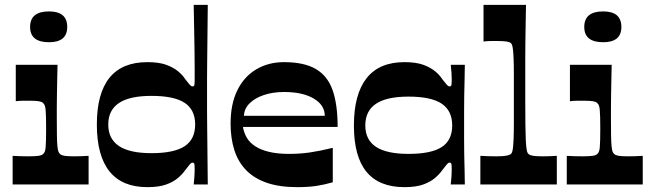

<svg xmlns="http://www.w3.org/2000/svg" viewBox="-20 -760 2688 791"><path d="M32 0V-118Q48 -117 63.5 -116.5Q79 -116 96 -116Q124 -116 138 -118Q152 -120 157 -125Q162 -129 164.5 -135.5Q167 -142 168 -153.5Q169 -165 169.5 -183.5Q170 -202 170 -230Q170 -257 169.5 -276Q169 -295 168 -306.5Q167 -318 164.5 -325Q162 -332 157 -336Q152 -341 139.5 -343Q127 -345 104 -345Q88 -345 74.5 -345Q61 -345 45 -343V-493H217Q216 -454 215.5 -422.5Q215 -391 214.5 -365Q214 -339 214 -315.5Q214 -292 214 -269Q214 -226 214.5 -199.5Q215 -173 216.5 -158Q218 -143 220.5 -136Q223 -129 228 -125Q234 -120 246 -118Q258 -116 286 -116Q301 -116 315.5 -116.5Q330 -117 345 -118V0ZM182 -586Q104 -586 104 -649Q104 -713 182 -713Q257 -713 257 -649Q257 -586 182 -586Z M587 11Q483 11 431 -54Q379 -119 379 -247Q379 -375 431 -439.5Q483 -504 587 -504Q635 -504 665 -493Q695 -482 714 -466Q733 -450 743 -434Q756 -417 762 -410.5Q768 -404 773 -404Q780 -404 781 -411Q782 -418 782 -433Q782 -449 782 -476.5Q782 -504 781.5 -544Q781 -584 780 -633Q779 -682 778 -740H836Q835 -654 834.5 -596.5Q834 -539 833.5 -502Q833 -465 833 -442Q833 -419 833 -403Q833 -387 833 -371Q833 -355 833 -339Q833 -323 833 -299.5Q833 -276 833.5 -238.5Q834 -201 834.5 -143.5Q835 -86 836 0H778Q780 -17 781 -33Q782 -49 782 -60Q782 -76 781 -83Q780 -90 773 -90Q768 -90 762 -83Q756 -76 743 -59Q733 -44 714 -27.5Q695 -11 665 0Q635 11 587 11ZM604 -129Q697 -129 740.5 -157.5Q784 -186 784 -247Q784 -308 740.5 -336.5Q697 -365 604 -365Q514 -365 470 -335.5Q426 -306 426 -247Q426 -188 470 -158.5Q514 -129 604 -129Z M1204 11Q1131 11 1079 -7Q1027 -25 994 -59Q961 -93 945.5 -141.5Q930 -190 930 -251Q930 -332 958 -388.5Q986 -445 1036 -474.5Q1086 -504 1150 -504Q1233 -504 1281.5 -475.5Q1330 -447 1350.5 -388Q1371 -329 1371 -237H981Q985 -212 997.5 -191.5Q1010 -171 1033 -156.5Q1056 -142 1090 -134Q1124 -126 1171 -126Q1216 -126 1257 -132Q1298 -138 1351 -151V-9Q1316 1 1283 6Q1250 11 1204 11ZM1318 -283Q1318 -327 1272.5 -354Q1227 -381 1150 -381Q1104 -381 1067 -368.5Q1030 -356 1008 -334Q986 -312 985 -283Z M1646 11Q1542 11 1490 -52Q1438 -115 1438 -243Q1438 -371 1490 -437.5Q1542 -504 1646 -504Q1694 -504 1724 -493Q1754 -482 1773 -466Q1792 -450 1802 -434Q1815 -417 1821 -410.5Q1827 -404 1832 -404Q1839 -404 1840 -411Q1841 -418 1841 -434Q1841 -444 1840 -460.5Q1839 -477 1837 -493H1895Q1895 -464 1894 -431.5Q1893 -399 1892.5 -366Q1892 -333 1892 -302Q1892 -271 1892 -243Q1892 -217 1892 -186.5Q1892 -156 1892.5 -124Q1893 -92 1894 -60.5Q1895 -29 1895 0H1837Q1839 -17 1840 -33Q1841 -49 1841 -60Q1841 -76 1840 -83Q1839 -90 1832 -90Q1827 -90 1821 -83Q1815 -76 1802 -59Q1792 -44 1773 -27.5Q1754 -11 1724 0Q1694 11 1646 11ZM1663 -126Q1756 -126 1799.5 -154Q1843 -182 1843 -243Q1843 -304 1799.5 -333Q1756 -362 1663 -362Q1573 -362 1529 -332.5Q1485 -303 1485 -243Q1485 -184 1529 -155Q1573 -126 1663 -126Z M1959 0V-118Q1975 -117 1991 -116.5Q2007 -116 2024 -116Q2052 -116 2065.5 -118.5Q2079 -121 2084 -125Q2088 -128 2090 -134Q2092 -140 2093.5 -153Q2095 -166 2096 -190.5Q2097 -215 2097 -254.5Q2097 -294 2097 -354Q2097 -412 2097 -451.5Q2097 -491 2096 -516Q2095 -541 2093.5 -554Q2092 -567 2090 -573.5Q2088 -580 2084 -583Q2079 -587 2066.5 -589Q2054 -591 2031 -591Q2015 -591 2001.5 -591Q1988 -591 1972 -589V-740H2147Q2146 -690 2145.5 -654Q2145 -618 2144.5 -588Q2144 -558 2144 -524.5Q2144 -491 2144 -447Q2144 -403 2144 -340Q2144 -284 2144.5 -247Q2145 -210 2146 -187.5Q2147 -165 2148.5 -152.5Q2150 -140 2152 -134Q2154 -128 2158 -125Q2164 -120 2177 -118Q2190 -116 2216 -116Q2232 -116 2245.5 -116.5Q2259 -117 2274 -118V0Z M2315 0V-118Q2331 -117 2346.5 -116.5Q2362 -116 2379 -116Q2407 -116 2421 -118Q2435 -120 2440 -125Q2445 -129 2447.5 -135.5Q2450 -142 2451 -153.5Q2452 -165 2452.5 -183.5Q2453 -202 2453 -230Q2453 -257 2452.5 -276Q2452 -295 2451 -306.5Q2450 -318 2447.5 -325Q2445 -332 2440 -336Q2435 -341 2422.5 -343Q2410 -345 2387 -345Q2371 -345 2357.5 -345Q2344 -345 2328 -343V-493H2500Q2499 -454 2498.5 -422.5Q2498 -391 2497.5 -365Q2497 -339 2497 -315.5Q2497 -292 2497 -269Q2497 -226 2497.5 -199.5Q2498 -173 2499.5 -158Q2501 -143 2503.5 -136Q2506 -129 2511 -125Q2517 -120 2529 -118Q2541 -116 2569 -116Q2584 -116 2598.5 -116.5Q2613 -117 2628 -118V0ZM2465 -586Q2387 -586 2387 -649Q2387 -713 2465 -713Q2540 -713 2540 -649Q2540 -586 2465 -586Z"/></svg>

Font: Ojuju
Style: Bold
Weight: 700
Designer: Chisaokwu Joboson, Mirko Velimirovic
Foundry: Udi Foundry
Version: Version 1.000